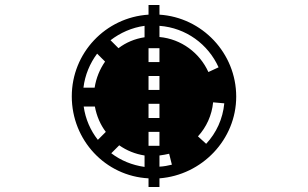

<svg xmlns="http://www.w3.org/2000/svg" viewBox="-20 -688 1240 773"><path d="M374 -125C344 -163 324 -209 317 -259H362C369 -221 384 -186 406 -157ZM460 -103C490 -82 524 -68 562 -62V-16C512 -23 466 -42 428 -71ZM316 -335C322 -386 342 -433 371 -472L403 -440C382 -410 367 -374 361 -335ZM578 -270H622V-213H578ZM578 -157H622V-101H578ZM622 -62C636 -64 649 -66 661 -69L672 -25C656 -21 640 -18 622 -17ZM777 -139C811 -176 833 -224 838 -276L883 -272C877 -209 851 -153 810 -109ZM425 -526C464 -556 511 -577 562 -584V-538C523 -532 487 -517 457 -494ZM578 -494H622V-438H578ZM578 -382H622V-326H578ZM622 -584C729 -576 818 -510 860 -417L819 -398C784 -475 710 -531 622 -539ZM931 -299C931 -474 794 -618 622 -629V-668H578V-629C405 -618 269 -475 269 -300C269 -124 404 21 578 30V65H622V30C793 17 931 -126 931 -299Z"/></svg>

Font: CryptoKit 1.4
Style: Regular
Weight: 400
Monospace: yes
Designer: Oceane Juvin
Foundry: http://www.head-geneve.ch
Version: Version 1.000